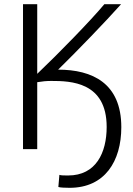

<svg xmlns="http://www.w3.org/2000/svg" viewBox="-20 -713 638 918"><path d="M90 -693V0H158V-320C181 -324 203 -326 225 -326C317 -326 490 -322 490 -106C490 17 439 126 306 126C287 126 271 126 264 123L259 181C267 184 293 185 313 185C481 185 560 58 560 -105C560 -315 422 -380 258 -380C349 -469 485 -610 559 -693H479C414 -615 261 -458 158 -360V-693Z"/></svg>

Font: Repo Light
Style: Regular
Weight: 300
Designer: Stefan Peev
Foundry: Context Ltd
Version: Version 001.502